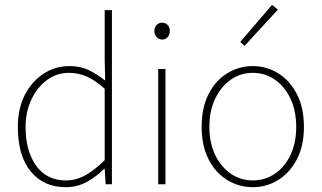

<svg xmlns="http://www.w3.org/2000/svg" viewBox="-20 -764 1334 796"><path d="M252 12Q162 12 108 -52.5Q54 -117 54 -238Q54 -315 83.5 -371.5Q113 -428 161.5 -459Q210 -490 268 -490Q312 -490 345.5 -474.5Q379 -459 416 -430L414 -520V-722H444V0H418L414 -64H412Q382 -34 342 -11Q302 12 252 12ZM254 -16Q296 -16 335 -38Q374 -60 414 -100V-396Q374 -432 339 -447Q304 -462 266 -462Q215 -462 174.5 -432Q134 -402 110 -351Q86 -300 86 -238Q86 -139 129.5 -77.5Q173 -16 254 -16Z M636 0V-478H666V0ZM652 -600Q639 -600 629.5 -610Q620 -620 620 -636Q620 -651 629.5 -660.5Q639 -670 652 -670Q666 -670 675 -660.5Q684 -651 684 -636Q684 -620 675 -610Q666 -600 652 -600Z M1028 12Q971 12 922.5 -17.5Q874 -47 845 -103Q816 -159 816 -238Q816 -318 845 -374.5Q874 -431 922.5 -460.5Q971 -490 1028 -490Q1085 -490 1133 -460.5Q1181 -431 1210.5 -374.5Q1240 -318 1240 -238Q1240 -159 1210.5 -103Q1181 -47 1133 -17.5Q1085 12 1028 12ZM1028 -16Q1079 -16 1120 -44Q1161 -72 1184.5 -122Q1208 -172 1208 -238Q1208 -304 1184.5 -354.5Q1161 -405 1120 -433.5Q1079 -462 1028 -462Q977 -462 936.5 -433.5Q896 -405 872 -354.5Q848 -304 848 -238Q848 -172 872 -122Q896 -72 936.5 -44Q977 -16 1028 -16ZM994 -574 976 -590 1108 -744 1132 -724Z"/></svg>

Font: Assistant ExtraLight
Style: Regular
Weight: 200
Designer: Hebrew By Ben Nathan, Latin by Paul Hunt
Version: Version 3.000